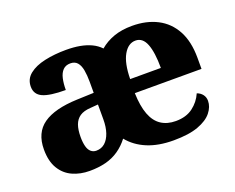

<svg xmlns="http://www.w3.org/2000/svg" viewBox="-95 -711 1078 882"><g transform="rotate(-20 444.5 -270.0)"><path d="M208 10Q162 10 124.5 -7Q87 -24 65 -60.5Q43 -97 43 -154Q43 -236 98.5 -275Q154 -314 265 -318L347 -321V-375Q347 -407 342.5 -432Q338 -457 326 -471Q314 -485 292 -485Q269 -485 255.5 -471Q242 -457 236.5 -432.5Q231 -408 231 -377Q154 -377 119.5 -392.5Q85 -408 85 -446Q85 -483 113.5 -506Q142 -529 190 -539.5Q238 -550 295 -550Q332 -550 362 -544.5Q392 -539 416.5 -527.5Q441 -516 459 -497Q488 -522 527 -536Q566 -550 617 -550Q687 -550 739.5 -523Q792 -496 821 -442.5Q850 -389 850 -309V-255H524Q526 -191 541.5 -150Q557 -109 586.5 -89.5Q616 -70 658 -70Q709 -70 742 -95Q775 -120 791 -157Q808 -151 818 -138Q828 -125 828 -107Q828 -78 806.5 -51Q785 -24 739 -7Q693 10 618 10Q544 10 490 -12.5Q436 -35 402 -77Q380 -48 351 -28Q322 -8 286.5 1Q251 10 208 10ZM268 -67Q293 -67 310.5 -82.5Q328 -98 337.5 -126Q347 -154 347 -191V-264L310 -261Q276 -259 257 -246Q238 -233 229.5 -209.5Q221 -186 221 -151Q221 -124 226 -105Q231 -86 242 -76.5Q253 -67 268 -67ZM676 -323Q676 -399 660 -440Q644 -481 609 -481Q573 -481 550 -440.5Q527 -400 526 -323Z"/></g></svg>

Font: Noto Serif Armenian ExtraBold
Style: Regular
Weight: 800
Version: Version 2.007